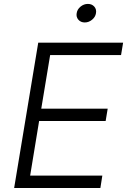

<svg xmlns="http://www.w3.org/2000/svg" viewBox="-20 -941 636 961"><path d="M50.8 0 171.4 -727.5H596.2L585.9 -665.5H231L186.5 -397H519L508.8 -335.4H175.8L130.9 -62H492.2L482.4 0ZM404.3 -828.6Q384.3 -828.6 372.3 -842.3Q360.4 -856 363.8 -875Q366.7 -894.5 383.3 -908Q399.9 -921.4 419.9 -921.4Q439.9 -921.4 451.9 -908Q463.9 -894.5 460.4 -875Q457.5 -856 440.9 -842.3Q424.3 -828.6 404.3 -828.6Z"/></svg>

Font: Inter Light
Style: Italic
Weight: 300
Italic angle: -9.3988°
Designer: Rasmus Andersson
Foundry: rsms
Version: Version 4.001;git-66647c0bb